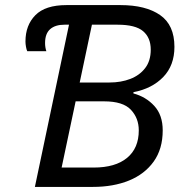

<svg xmlns="http://www.w3.org/2000/svg" viewBox="-20 -734 716 754"><path d="M117 0 251 -637H233Q197 -637 177 -619.5Q157 -602 157 -565Q157 -548 162 -533H87Q84 -539 82 -550.5Q80 -562 80 -571Q80 -635 119 -674.5Q158 -714 241 -714H453Q552 -714 608.5 -675Q665 -636 665 -550Q665 -477 621 -431.5Q577 -386 504 -372V-367Q553 -354 586 -318Q619 -282 619 -222Q619 -149 583.5 -99.5Q548 -50 486.5 -25Q425 0 345 0ZM410 -410Q455 -410 491.5 -424Q528 -438 550 -466.5Q572 -495 572 -539Q572 -586 542 -611.5Q512 -637 442 -637H341L293 -410ZM348 -76Q433 -76 479 -114Q525 -152 525 -222Q525 -270 494 -303Q463 -336 389 -336H277L222 -76Z"/></svg>

Font: Noto Sans
Style: Italic
Weight: 400
Italic angle: -12°
Designer: Monotype Design Team
Foundry: Monotype Imaging Inc.
Version: Version 2.013; ttfautohint (v1.8.4.7-5d5b)